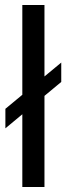

<svg xmlns="http://www.w3.org/2000/svg" viewBox="-20 -743 265 763"><path d="M68.7 0V-723H156.7V0ZM1.4 -233V-310.6L223.4 -494.4V-417.4Z"/></svg>

Font: Archivo Variable SemiBold
Style: Regular
Weight: 600
Designer: Hector Gatti
Foundry: Omnibus-Type
Version: Version 2.001